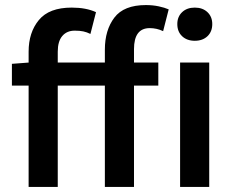

<svg xmlns="http://www.w3.org/2000/svg" viewBox="-20 -738 919 758"><path d="M394 0V-400H208V0H93V-400H27V-486L93 -491V-534Q93 -610 133.5 -659Q174 -708 263 -708Q320 -708 359 -690L337 -604Q323 -611 309 -614Q295 -617 275 -617Q244 -617 226 -596Q208 -575 208 -534V-491H394V-542Q394 -619 431.5 -668.5Q469 -718 556 -718Q583 -718 606.5 -713Q630 -708 646 -701L624 -615Q599 -627 571 -627Q509 -627 509 -544V-491H605V-400H509V0ZM691 0V-491H806V0ZM749 -577Q718 -577 699 -595Q680 -613 680 -643Q680 -672 699 -690Q718 -708 749 -708Q780 -708 799 -690Q818 -672 818 -643Q818 -613 799 -595Q780 -577 749 -577Z"/></svg>

Font: Source Sans Pro SemiBold
Style: Regular
Weight: 600
Designer: Paul D. Hunt
Foundry: Adobe Systems Incorporated
Version: Version 2.045;hotconv 1.0.109;makeotfexe 2.5.65596